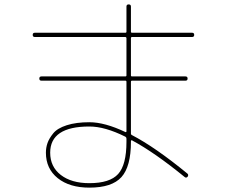

<svg xmlns="http://www.w3.org/2000/svg" viewBox="-20 -820 1040 880"><path d="M559.6 -169.9V-184.6Q559.6 -190.4 554.7 -193.4Q460.9 -240.2 389.6 -240.2Q210 -240.2 210 -120.1Q210 -55.7 258.8 -18.1Q307.6 19.5 389.6 19.5Q483.4 19.5 521.5 -22.5Q559.6 -64.5 559.6 -169.9ZM139.6 -650.4Q129.9 -650.4 129.9 -660.2Q129.9 -669.9 139.6 -669.9H554.7Q559.6 -669.9 559.6 -674.8V-790Q559.6 -799.8 569.8 -799.8Q580.1 -799.8 580.1 -790V-674.8Q580.1 -669.9 585 -669.9H860.4Q870.1 -669.9 870.1 -660.2Q870.1 -650.4 860.4 -650.4H585Q580.1 -650.4 580.1 -644.5V-474.6Q580.1 -469.7 585 -469.7H830.1Q839.8 -469.7 839.8 -460Q839.8 -450.2 830.1 -450.2H585Q580.1 -450.2 580.1 -445.3V-207Q580.1 -203.1 584 -201.2Q691.4 -145.5 838.9 -24.4Q845.7 -18.6 839.8 -9.8Q833 -2.9 826.2 -8.8Q688.5 -121.1 585 -176.8Q584 -177.7 582 -176.8Q580.1 -175.8 580.1 -174.8V-169.9Q580.1 -56.6 536.6 -8.3Q493.2 40 389.6 40Q298.8 40 244.6 -3.4Q190.4 -46.9 190.4 -120.1Q190.4 -143.6 197.8 -164.6Q205.1 -185.5 224.1 -209Q243.2 -232.4 286.1 -246.1Q329.1 -259.8 389.6 -259.8Q460 -259.8 554.7 -214.8Q555.7 -213.9 557.6 -214.8Q559.6 -215.8 559.6 -217.8V-445.3Q559.6 -450.2 554.7 -450.2H169.9Q160.2 -450.2 160.2 -460Q160.2 -469.7 169.9 -469.7H554.7Q559.6 -469.7 559.6 -474.6V-644.5Q559.6 -649.4 554.7 -650.4Z"/></svg>

Font: Rounded Mgen+ 1m thin
Style: Regular
Weight: 100
Designer: [Source Han Sans]
Ryoko NISHIZUKA  (kana & ideographs); Paul D. Hunt (Latin, Greek & Cyrillic); Wenlong ZHANG  (bopomofo
Version: Version 1.059.20150602